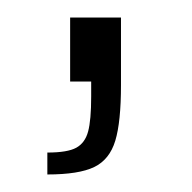

<svg xmlns="http://www.w3.org/2000/svg" viewBox="-20 -93 219 219"><path d="M84 17V0H60V-73H118V4Q118 46 111.5 67.5Q105 89 87.5 97.5Q70 106 34 106V81Q57 81 67 75.5Q77 70 80.5 57Q84 44 84 17Z"/></svg>

Font: Saira Semi Condensed ExtraLight
Style: Regular
Weight: 200
Width: 4
Designer: Hector Gatti with collaboration of the Omnibus-Type team
Foundry: Omnibus-Type
Version: Version 1.001; ttfautohint (v1.8)